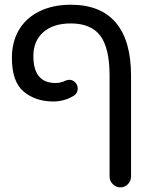

<svg xmlns="http://www.w3.org/2000/svg" viewBox="-20 -603 635 812"><path d="M443.4 143.6V-283.2Q443.4 -399.4 404.3 -451.7Q365.2 -503.9 279.3 -503.9Q205.1 -503.9 163.1 -466.8Q121.1 -429.7 121.1 -366.2Q121.1 -252 214.8 -252Q231.4 -252 240.2 -255.9L243.2 -256.8Q251 -257.8 251 -259.8Q265.6 -265.6 272.5 -265.6Q287.1 -265.6 297.9 -254.9Q308.6 -244.1 308.6 -228.5Q308.6 -206.1 287.1 -195.3Q250 -173.8 205.1 -173.8Q130.9 -173.8 80.6 -215.3Q30.3 -256.8 30.3 -358.4Q30.3 -424.8 59.6 -475.6Q89.8 -527.3 147 -555.2Q204.1 -583 279.3 -583Q405.3 -583 469.7 -507.3Q534.2 -431.6 534.2 -283.2V143.6Q534.2 162.1 521 175.8Q507.8 189.5 489.3 189.5Q470.7 189.5 457 175.8Q443.4 162.1 443.4 143.6Z"/></svg>

Font: jf-openhuninn-1.1
Style: Regular
Weight: 400
Designer: [Kosugi Maru]
      Designed by Motoya company      

      [Varela Round]
      Joe Prince(Latin component); Avraham Co
Foundry: justfont CO.,LTD.
Version: 1.1